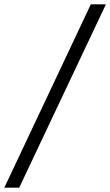

<svg xmlns="http://www.w3.org/2000/svg" viewBox="-49 -780 511 890"><path d="M-29 90 372 -760H442L40 90Z"/></svg>

Font: DM Sans 28pt Light
Style: Italic
Weight: 300
Italic angle: -10°
Version: Version 4.004;gftools[0.9.30]